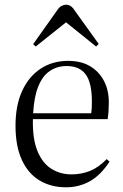

<svg xmlns="http://www.w3.org/2000/svg" viewBox="-20 -783 524 817"><path d="M261 14Q197 14 148.5 -15Q100 -44 73 -102.5Q46 -161 46 -248Q46 -334 74 -395.5Q102 -457 152.5 -490.5Q203 -524 270 -524Q325 -524 363 -501.5Q401 -479 422 -439.5Q443 -400 443 -348Q443 -331 442 -313Q441 -295 438 -276H120Q118 -192 139.5 -140Q161 -88 199 -64.5Q237 -41 284 -41Q326 -41 362.5 -55.5Q399 -70 434 -106L446 -95Q408 -37 362 -11.5Q316 14 261 14ZM121 -301H368Q370 -313 370.5 -325.5Q371 -338 371 -351Q371 -431 344.5 -466.5Q318 -502 264 -502Q223 -502 192 -481Q161 -460 143 -415.5Q125 -371 121 -301ZM132 -585 121 -595 226 -743Q233 -753 242.5 -758Q252 -763 261 -763Q267 -763 273 -761Q279 -759 285 -754Q291 -749 298 -738L400 -596L389 -585L261 -688Z"/></svg>

Font: Literata 60pt Light
Style: Regular
Weight: 300
Designer: Latin by Veronika Burian and Jose Scaglione. Greek by Irene Vlachou. Cyrillic by Vera Evstafieva.
Foundry: TypeTogether
Version: Version 3.103;gftools[0.9.29]